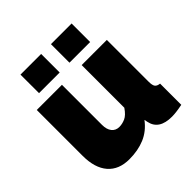

<svg xmlns="http://www.w3.org/2000/svg" viewBox="-193 -868 1025 1025"><g transform="rotate(-45 319.0 -355.5)"><path d="M43 -180V-526H233V-223Q233 -189 248.5 -169.5Q264 -150 291 -150Q313 -150 336 -160Q359 -170 382 -204V-526H572V-210Q572 -183 580 -172.5Q588 -162 608 -160V0Q559 10 528 10Q431 10 416 -63L412 -82Q375 -33 323.5 -11.5Q272 10 207 10Q128 10 85.5 -39Q43 -88 43 -180ZM115 -581V-721H271V-581ZM345 -581V-721H501V-581Z"/></g></svg>

Font: Raleway Black
Style: Regular
Weight: 900
Designer: Matt McInerney, Pablo Impallari, Rodrigo Fuenzalida
Foundry: Matt McInerney, Pablo Impallari, Rodrigo Fuenzalida
Version: Version 4.026